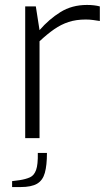

<svg xmlns="http://www.w3.org/2000/svg" viewBox="-20 -559 449 777"><path d="M82 0V-533H125L140 -437Q178 -481 224.5 -510Q271 -539 332 -539Q347 -539 360 -537.5Q373 -536 384 -533V-474Q371 -476 357 -478Q343 -480 327 -480Q288 -480 257.5 -470Q227 -460 199 -440.5Q171 -421 140 -392V0ZM29 198V174L60 170Q85 166 101.5 158.5Q118 151 126 129Q134 107 133 60H170Q170 110 161.5 140.5Q153 171 130 184.5Q107 198 63 198Z"/></svg>

Font: Exo Thin Light
Style: Regular
Weight: 300
Version: Version 2.000